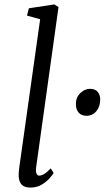

<svg xmlns="http://www.w3.org/2000/svg" viewBox="-20 -838 478 868"><path d="M143 -79Q141 -62 145.2 -53Q149.5 -44 156.5 -44Q166.5 -44 179 -51Q191.5 -58 209.5 -77L222.5 -55.5Q218.5 -48.5 204.8 -32.8Q191 -17 169 -3.5Q147 10 117 10Q100 10 88 4Q76 -2 70 -15.5Q64 -29 64.5 -50.5Q64.5 -54 65 -60Q65.5 -66 66.2 -72.5Q67 -79 67.5 -83.5L161.5 -751L102 -767.5L110.5 -800.5L225.5 -818L244.5 -806ZM323 -367.5Q323 -398.5 343.5 -417.5Q364 -436.5 386.5 -436.5Q410.5 -436.5 421.8 -422.5Q433 -408.5 433 -389Q433 -356 415.5 -335.2Q398 -314.5 370.5 -314.5Q348.5 -314.5 335.8 -328.8Q323 -343 323 -367.5Z"/></svg>

Font: Merriweather 7pt Light
Style: Italic
Weight: 300
Italic angle: -7.8°
Designer: Eben Sorkin
Foundry: Eben Sorkin
Version: Version 2.200;gftools[0.9.31]